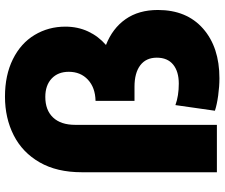

<svg xmlns="http://www.w3.org/2000/svg" viewBox="-84 -790 884 756"><g transform="rotate(-90 358.0 -412.0)"><path d="M696.7 -232.2Q696.7 -118.9 623.3 -54.4Q550 10 427.8 10Q395.6 10 359.4 5Q323.3 0 300 -7.8L322.2 -163.3Q358.9 -150 406.7 -150Q454.4 -150 481.7 -172.2Q508.9 -194.4 508.9 -236.7Q508.9 -278.9 478.9 -301.7Q448.9 -324.4 394.4 -324.4H338.9V-477.8Q391.1 -478.9 422.2 -507.8Q453.3 -536.7 453.3 -583.3Q453.3 -625.6 426.7 -650.6Q400 -675.6 354.4 -675.6Q302.2 -675.6 273.3 -645Q244.4 -614.4 244.4 -557.8V0H57.8V-532.2Q57.8 -630 96.7 -697.8Q135.6 -765.6 203.3 -800Q271.1 -834.4 355.6 -834.4Q440 -834.4 502.8 -803.3Q565.6 -772.2 598.3 -717.8Q631.1 -663.3 631.1 -596.7Q631.1 -547.8 612.2 -507.2Q593.3 -466.7 558.9 -436.7Q624.4 -411.1 660.6 -359.4Q696.7 -307.8 696.7 -232.2Z"/></g></svg>

Font: Paperlogy 9 Black
Style: Regular
Weight: 900
Designer: redesigned by Lee Juim, glyphs from Gmarket Sans & Montserrat
Foundry: PT&
Version: Version 1.001